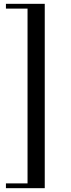

<svg xmlns="http://www.w3.org/2000/svg" viewBox="-20 -735 373 1004"><path d="M11 249V224H124V-690H11V-715H214V249Z"/></svg>

Font: Justus
Style: Roman
Weight: 500
Version: Version 001.001